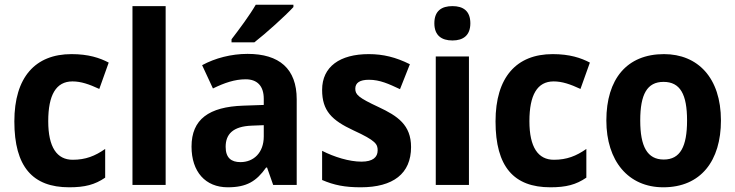

<svg xmlns="http://www.w3.org/2000/svg" viewBox="-20 -786 3125 816"><path d="M274 10C341 10 383 -1 427 -31V-153C384 -123 344 -107 289 -107C222 -107 185 -160 185 -271C185 -382 218 -440 288 -440C324 -440 359 -428 402 -408L442 -520C404 -540 356 -556 284 -556C130 -556 41 -458 41 -270C41 -77 119 10 274 10Z M684 0V-760H543V0Z M1227 -756V-766H1067C1041 -721 997 -662 964 -619V-606H1061C1110 -644 1193 -719 1227 -756ZM1032 -557C963 -557 894 -539 839 -509L885 -410C934 -434 978 -449 1024 -449C1073 -449 1101 -421 1101 -366V-340L1014 -337C868 -332 794 -279 794 -163C794 -56 853 10 948 10C1029 10 1070 -16 1111 -74H1115L1141 0H1241V-364C1241 -494 1167 -557 1032 -557ZM1050 -252 1101 -254V-206C1101 -137 1058 -97 1002 -97C963 -97 939 -115 939 -162C939 -215 969 -249 1050 -252Z M1727 -161C1727 -255 1670 -293 1589 -331C1503 -371 1490 -384 1490 -409C1490 -434 1509 -447 1548 -447C1595 -447 1633 -429 1680 -407L1722 -513C1662 -543 1608 -556 1547 -556C1425 -556 1349 -503 1349 -404C1349 -315 1390 -275 1482 -232C1578 -188 1585 -173 1585 -147C1585 -118 1565 -99 1516 -99C1464 -99 1400 -119 1349 -145V-21C1400 1 1446 10 1513 10C1651 10 1727 -48 1727 -161Z M1903 -760C1857 -760 1826 -740 1826 -687C1826 -635 1857 -614 1903 -614C1948 -614 1979 -635 1979 -687C1979 -740 1948 -760 1903 -760ZM1973 -546H1832V0H1973Z M2319 10C2386 10 2428 -1 2472 -31V-153C2429 -123 2389 -107 2334 -107C2267 -107 2230 -160 2230 -271C2230 -382 2263 -440 2333 -440C2369 -440 2404 -428 2447 -408L2487 -520C2449 -540 2401 -556 2329 -556C2175 -556 2086 -458 2086 -270C2086 -77 2164 10 2319 10Z M3044 -274C3044 -456 2945 -556 2802 -556C2644 -556 2557 -450 2557 -274C2557 -102 2650 10 2799 10C2959 10 3044 -103 3044 -274ZM2701 -274C2701 -385 2730 -438 2800 -438C2871 -438 2900 -385 2900 -274C2900 -163 2871 -108 2801 -108C2731 -108 2701 -163 2701 -274Z"/></svg>

Font: Noto Sans Telugu SemiCondensed
Style: Bold
Weight: 700
Width: 4
Designer: Jelle Bosma - Monotype Design Team
Foundry: Monotype Imaging Inc.
Version: Version 2.005